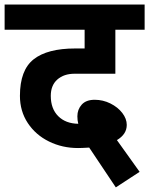

<svg xmlns="http://www.w3.org/2000/svg" viewBox="-50 -705 652 839"><path d="M171.9 -286.1Q171.9 -230 204.3 -197.5Q236.8 -165 292 -164.1Q288.1 -179.2 288.1 -196.8Q288.1 -226.6 307.1 -247.8Q326.2 -269 363.8 -269Q399.9 -269 432.4 -252.9Q464.8 -236.8 484.4 -211.4Q503.9 -186 503.9 -159.2Q503.9 -118.2 460.9 -92.8L560.1 45.9L456.1 113.8L339.8 -60.1Q307.6 -58.1 291 -58.1Q222.2 -58.1 164.1 -86.7Q106 -115.2 71.5 -167.2Q37.1 -219.2 37.1 -286.1Q37.1 -398.9 97.2 -446Q157.2 -493.2 278.8 -493.2H319.8V-575.2H-29.8V-685.1H582V-575.2H454.1V-382.8H275.9Q229 -382.8 200.4 -357.4Q171.9 -332 171.9 -286.1Z"/></svg>

Font: Sarala
Style: Bold
Weight: 700
Designer: Andres Torresi
Foundry: Huerta Tipografica
Version: Version 1.004;PS 001.003;hotconv 1.0.70;makeotf.lib2.5.58329